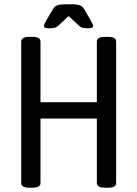

<svg xmlns="http://www.w3.org/2000/svg" viewBox="-20 -874 641 896"><path d="M79 -20V-680Q79 -702 117 -702H132Q169 -702 169 -680V-397H432V-680Q432 -702 470 -702H484Q522 -702 522 -680V-20Q522 2 484 2H470Q432 2 432 -20V-321H169V-20Q169 2 132 2H117Q79 2 79 -20ZM185 -753Q185 -760 199 -784L227 -831Q235 -845 247.5 -849.5Q260 -854 287 -854H313Q340 -854 353 -849Q366 -844 373 -831L399 -786Q415 -758 415 -753Q415 -742 393 -742Q375 -742 366 -744Q357 -746 350 -753L300 -799L253 -755Q245 -747 235.5 -744.5Q226 -742 207 -742Q185 -742 185 -753Z"/></svg>

Font: Asap Condensed
Style: Regular
Weight: 400
Designer: Pablo Cosgaya
Foundry: Omnibus-Type
Version: Version 1.010; ttfautohint (v1.8)